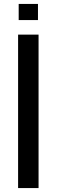

<svg xmlns="http://www.w3.org/2000/svg" viewBox="-20 -956 288 976"><path d="M176 0H72V-780H176ZM173 -854H75V-936H173Z"/></svg>

Font: Cooper Hewitt
Style: Regular
Weight: 707
Designer: Village Type and Design LLC
Foundry: Cooper Hewitt Smithsonian Design Museum
Version: 1.000